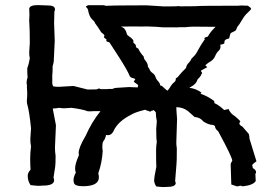

<svg xmlns="http://www.w3.org/2000/svg" viewBox="-20 -740 1093 764"><path d="M647 -379.4Q657.7 -392.6 659.7 -397.9Q664.1 -405.3 674.3 -414.1Q679.7 -417 679.7 -428.7Q685.5 -431.2 687 -433.1Q692.9 -439.9 699 -447.3Q705.1 -454.6 715.3 -464.4Q718.3 -466.8 720.2 -469.7Q721.2 -477.5 726.6 -485.4Q738.3 -496.6 741.7 -506.3Q744.6 -509.8 748 -512.7Q759.3 -522.5 768.6 -541.5Q780.3 -563.5 795.4 -584.5Q793 -585.9 793 -587.4Q793 -590.8 807.1 -594.7Q816.4 -612.3 835 -630.4L837.4 -633.3H832Q816.4 -633.8 770 -633.8H743.7Q729 -633.3 717.8 -631.8H694.8Q688 -630.9 681.6 -630.9L673.8 -631.3H627.9Q609.4 -633.3 566.4 -634.8L538.6 -634.3Q528.8 -634.3 520.5 -634.8Q503.4 -634.3 461.9 -634.3Q465.3 -631.8 469.2 -630.4Q475.6 -627 479.5 -619.1Q483.4 -611.3 484.4 -606Q485.4 -600.6 491.7 -596.7Q511.2 -583.5 511.2 -576.2L510.3 -572.8Q510.3 -569.8 513.7 -567.4Q520.5 -563 520.5 -558.1Q520.5 -549.8 528.8 -547.4Q530.8 -546.9 530.8 -545.4Q538.1 -529.8 551.3 -515.6Q552.7 -513.7 552.7 -512.2L552.2 -509.8Q554.7 -502.9 560.1 -497.1Q568.8 -486.3 568.8 -473.6Q573.2 -468.8 575.2 -463.9Q577.6 -456.1 586.9 -449.5Q596.2 -442.9 598.9 -433.6Q601.6 -424.3 610.8 -415Q617.2 -407.2 617.2 -401.9Q617.2 -398.4 624 -398.4Q643.6 -379.4 647 -379.4ZM627.9 4.4Q622.6 4.4 615.7 3.4Q608.9 2.4 602.1 2Q593.3 -9.8 593.3 -23.9Q593.3 -32.7 602.1 -76.2Q601.1 -89.8 601.1 -142.1Q601.1 -157.7 604 -176.8Q601.6 -186 601.6 -227.1L604 -257.8Q600.1 -274.9 600.1 -293L591.8 -302.2Q587.9 -299.3 583 -299.3Q580.1 -295.9 577.1 -295.9Q575.2 -295.9 572 -297.9Q568.8 -299.8 564.5 -299.8Q560.1 -303.2 556.6 -303.2Q554.7 -303.2 553.2 -302.2Q517.1 -293 502.9 -284.2Q449.7 -257.3 432.6 -220.2Q424.8 -202.1 408.7 -202.1L401.9 -203.1Q399.9 -189 391.1 -177.7Q387.2 -172.4 387.2 -156.7Q387.2 -147.9 388.7 -139.2Q386.2 -93.8 371.1 -50.3Q373.5 -41.5 373.5 -34.7Q373.5 1 310.1 1Q279.3 1 274.9 -10.7Q272.5 -16.6 272.5 -22.9Q272.5 -36.1 281.7 -53.2Q278.8 -61.5 278.8 -69.3Q278.8 -88.4 293.9 -122.1Q293 -126.5 293 -130.9Q293 -153.3 320.3 -198.7Q345.2 -254.9 379.9 -297.9Q347.7 -297.9 337.4 -296.9Q330.6 -296.9 328.6 -297.4Q309.1 -305.2 264.2 -311L235.8 -309.1Q225.6 -309.1 216.8 -311Q202.1 -308.6 189.9 -308.1L202.6 -241.7L198.7 -152.8Q198.7 -136.2 201.2 -119.6Q201.2 -87.9 199.7 -77.1L192.9 -33.2Q195.3 -27.3 195.3 -22.9Q195.3 -1.5 150.9 -1.5L133.3 -0.5Q126 -0.5 117.9 -1.7Q109.9 -2.9 101.6 -3.4Q90.3 -20 90.3 -40.5Q90.3 -52.7 101.6 -64.9Q100.1 -84.5 100.1 -109.4Q100.1 -130.9 103.5 -157.7Q100.6 -170.9 100.6 -186L103.5 -229.5Q96.7 -297.4 87.9 -327.1Q86.9 -330.1 86.9 -340.3Q88.4 -356.4 88.4 -367.7L86.9 -397Q86.9 -397.9 87.9 -398.4Q85.9 -404.8 85.9 -411.1Q85.9 -421.4 89.8 -432.1Q88.4 -447.8 88.4 -467.8Q95.2 -485.8 98.6 -508.3Q96.2 -519 96.2 -531.7L98.6 -568.4Q98.6 -623.5 96.7 -647.9Q96.2 -649.4 96.2 -653.8V-659.2Q97.2 -672.4 97.2 -681.6L96.2 -705.6Q98.6 -719.7 130.4 -719.7L170.9 -718.3Q198.7 -718.3 198.7 -703.1Q198.7 -699.2 196.3 -692.9L195.3 -647.9L197.8 -577.6L194.3 -504.4Q194.3 -490.7 189.5 -476.6Q189.5 -450.2 188 -441.4V-405.8Q190.9 -400.9 190.9 -396.5H191.9Q202.6 -394.5 213.4 -394.5L272.5 -397.9L328.6 -383.8L364.3 -384.3Q370.1 -387.7 374.5 -387.7Q377 -387.7 380.4 -385.3H403.8Q409.7 -386.2 427.2 -386.2Q436 -390.6 445.3 -390.6L493.7 -393.6L527.8 -392.1V-393.1Q527.8 -394 528.8 -395.5Q529.8 -397 529.8 -398.9Q529.8 -400.4 528.3 -402.3Q526.9 -404.3 522.7 -407Q518.6 -409.7 516.4 -411.6Q514.2 -413.6 512.2 -414.6L518.6 -425.8Q514.6 -427.7 509.3 -429.2Q499 -431.2 496.1 -437.5Q487.8 -459 454.1 -511.7Q420.4 -564.5 416.5 -569.8Q415.5 -572.3 409.2 -573.5Q402.8 -574.7 402.8 -578.1L404.3 -581.5Q404.3 -583 398.7 -586.9Q393.1 -590.8 393.1 -592.3Q395.5 -595.7 395.5 -598.1Q395.5 -602.1 387.2 -607.9Q382.3 -610.8 380.4 -615.2Q376 -623 370.4 -630.9Q364.7 -638.7 358.4 -647.5Q356 -655.3 347.2 -662.1Q335 -673.3 330.1 -701.2Q329.1 -706.1 321.3 -713.4Q324.2 -716.3 330.1 -719.2H390.6Q396.5 -719.2 400.9 -716.8Q433.1 -718.3 462.4 -718.3L563 -718.8L633.3 -714.4L678.2 -714.8Q686 -715.8 690.9 -715.8Q694.3 -715.8 698.7 -714.8L756.8 -715.3Q770.5 -717.3 927.2 -717.3Q936 -718.3 943.8 -718.3Q946.8 -718.3 948.7 -717.8L966.3 -717.3Q979 -709.5 979 -705.1Q979 -701.7 965.3 -689Q953.6 -679.2 941.9 -658.7Q938 -651.4 933.1 -644.5Q924.8 -635.7 920.9 -625Q919.4 -617.7 909.9 -614.3Q900.4 -610.8 896.5 -605.5L891.6 -586.9Q873 -584 873 -572.8Q873 -569.3 872.6 -567.4Q872.1 -565.4 857.4 -562L856 -561.5Q857.4 -557.6 857.4 -553.7Q857.4 -543 845.7 -533.7Q839.4 -525.4 835.9 -516.6Q830.6 -501.5 810.5 -491.2L796.9 -480.5L804.7 -472.7L779.8 -459Q779.8 -457 781.7 -453.6Q784.2 -451.7 784.2 -449.2Q784.2 -448.2 783.2 -446.8Q779.8 -443.4 779.3 -439.5Q775.9 -433.1 769.5 -427.7Q766.6 -425.3 765.6 -422.4Q760.7 -405.3 738.8 -394Q735.8 -392.6 733.4 -390.6Q759.8 -387.7 782.2 -371.1Q778.3 -368.7 778.3 -367.7Q778.3 -366.2 781.7 -365.7Q805.7 -357.4 832 -338.4L833.5 -329.6Q851.1 -321.8 872.1 -302.2L889.6 -306.2Q895.5 -289.1 917 -275.9Q930.2 -264.6 936.5 -257.3Q932.6 -252.4 932.6 -249Q932.6 -243.2 939.7 -239.3Q946.8 -235.4 950.2 -229.5Q951.2 -229.5 951.2 -228.5Q960 -217.8 969.7 -207.5Q972.7 -198.7 972.7 -188.5L1000.5 -98.1Q986.8 -89.4 983.4 -82.5Q985.8 -76.7 985.8 -71.3Q999 -63.5 999 -55.2Q999 -51.3 996.1 -47.9L997.6 -20Q988.8 -3.4 945.8 1.5Q940.4 -1 937 -1Q934.1 -1 931.2 0.2Q928.2 1.5 922.4 1.5L900.4 -5.9L897.9 -85Q897.9 -91.8 904.3 -100.1Q904.3 -114.3 848.1 -217.8Q835.4 -227.5 835.4 -238.3Q830.1 -243.2 825.2 -243.2Q810.5 -243.2 789.6 -256.3Q776.9 -272.9 754.4 -274.4Q749 -279.8 728 -297.9Q708 -313.5 681.6 -313.5Q681.6 -302.7 684.6 -266.6L681.6 -173.3Q681.6 -161.6 683.6 -149.9Q683.6 -92.3 682.1 -85L676.8 -19Q679.2 -14.6 679.2 -11.7Q679.2 3.9 642.6 3.9Z"/></svg>

Font: Kurland
Style: Regular
Weight: 400
Designer: GGBot
Version: 0.22